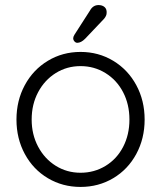

<svg xmlns="http://www.w3.org/2000/svg" viewBox="-20 -728 635 758"><path d="M298 10Q227 10 169 -24.5Q111 -59 78 -120Q45 -181 45 -256Q45 -331 78 -392Q111 -453 169 -488Q227 -523 298 -523Q369 -523 427 -488Q485 -453 518 -392Q551 -331 551 -256Q551 -181 518 -120Q485 -59 427 -24.5Q369 10 298 10ZM298 -467Q244 -467 200 -439.5Q156 -412 130.5 -364Q105 -316 105 -256Q105 -197 130.5 -149Q156 -101 200 -73.5Q244 -46 298 -46Q352 -46 396.5 -73Q441 -100 466 -148Q491 -196 491 -256Q491 -316 466 -364Q441 -412 396.5 -439.5Q352 -467 298 -467ZM269 -577Q269 -583 274 -591L335 -686Q347 -708 369 -708Q384 -708 393 -700Q402 -692 401 -677Q401 -666 391 -654L316 -575Q300 -559 285 -559Q279 -559 274 -564.5Q269 -570 269 -577Z"/></svg>

Font: Quicksand
Style: Regular
Weight: 400
Designer: Andrew Paglinawan
Foundry: Andrew Paglinawan
Version: Version 3.000